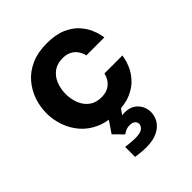

<svg xmlns="http://www.w3.org/2000/svg" viewBox="-220 -673 1070 1070"><g transform="rotate(-45 315.0 -138.5)"><path d="M327.2 10Q257.4 10 205.4 -13.2Q153.4 -36.4 119.4 -75.9Q85.4 -115.4 68.3 -164.4Q51.2 -213.4 51.2 -265Q51.2 -316.6 68.1 -365.4Q85 -414.2 119 -453.9Q153 -493.6 205 -516.8Q257 -540 327.2 -540Q398.4 -540 444.6 -519.5Q490.8 -499 517.8 -468.7Q544.8 -438.4 557.9 -407.8Q571 -377.2 574.7 -356.7Q578.4 -336.2 578.4 -336.2H436.6Q436.6 -336.2 434.5 -344.5Q432.4 -352.8 426.2 -365.2Q420 -377.6 408.4 -390Q396.8 -402.4 377.8 -410.7Q358.8 -419 330.8 -419Q288.4 -419 259.9 -397.8Q231.4 -376.6 217.1 -341.6Q202.8 -306.6 202.8 -265Q202.8 -224 217.1 -188.7Q231.4 -153.4 259.9 -132.2Q288.4 -111 330.8 -111Q358.8 -111 377.8 -119.3Q396.8 -127.6 408.4 -140Q420 -152.4 426.2 -164.8Q432.4 -177.2 434.5 -185.5Q436.6 -193.8 436.6 -193.8H578.4Q578.4 -193.8 574.7 -173.3Q571 -152.8 557.9 -122.5Q544.8 -92.2 517.8 -61.6Q490.8 -31 444.6 -10.5Q398.4 10 327.2 10ZM310.2 263Q291.8 263 272.8 261.2Q253.8 259.4 241.3 257.6Q228.8 255.8 228.8 255.8V177.4Q228.8 177.4 241 178.9Q253.2 180.4 270.5 181.9Q287.8 183.4 302.6 183.4Q346.2 183.4 360.8 169.7Q375.4 156 375.4 142Q375.4 128 364.3 118.6Q353.2 109.2 333.2 109.2Q310.6 109.2 294.5 118.7Q278.4 128.2 278.4 128.2L225.2 74.4L290 -21H385.8L301.6 98H275.4Q275.4 98 279.1 89.3Q282.8 80.6 292.4 68.8Q302 57 319.2 48.3Q336.4 39.6 363.2 39.6Q412 39.6 440.2 69.8Q468.4 100 468.4 142.8Q468.4 173 451.7 200.6Q435 228.2 400.1 245.6Q365.2 263 310.2 263Z"/></g></svg>

Font: Be Vietnam Pro Variable Thin
Style: Regular
Weight: 100
Designer: Lam Bao, Tony Le, Vietanh Nguyen
Foundry: Yellow Type Foundry
Version: Version 1.002